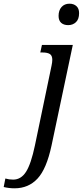

<svg xmlns="http://www.w3.org/2000/svg" viewBox="-151 -779 448 1039"><path d="M166 -693Q166 -723 182 -741Q198 -759 225 -759Q248 -759 262.5 -746Q277 -733 277 -708Q277 -675 260 -659Q243 -643 218 -643Q194 -643 180 -655.5Q166 -668 166 -693ZM-131 233 -122 187Q-102 193 -80 193Q-37 193 -10 150.5Q17 108 38 8L128 -424Q132 -443 132 -455Q132 -478 119 -486.5Q106 -495 79 -495H67L76 -536H243L128 8Q101 135 52 187.5Q3 240 -72 240Q-103 240 -131 233Z"/></svg>

Font: Noto Serif Narrow
Style: Italic
Weight: 400
Width: 4
Italic angle: -12°
Designer: Monotype Design Team
Foundry: Monotype Imaging Inc.
Version: Version 1.001